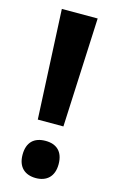

<svg xmlns="http://www.w3.org/2000/svg" viewBox="-114 -760 492 818"><g transform="rotate(15 132.0 -351.5)"><path d="M189 -232 211 -714H53L76 -232ZM52 -71C52 -16 84 11 132 11C179 11 211 -16 211 -71C211 -127 180 -153 132 -153C82 -153 52 -126 52 -71Z"/></g></svg>

Font: Noto Sans Georgian Condensed Bold
Style: Regular
Weight: 700
Width: 3
Designer: Monotype Design Team, Akaki Razmadze
Foundry: Google LLC
Version: Version 2.005